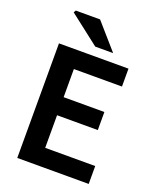

<svg xmlns="http://www.w3.org/2000/svg" viewBox="-167 -1030 924 1129"><g transform="rotate(20 295.0 -466.0)"><path d="M81 -717H516V-605H215V-429H470V-316H215V-112H528V0H81ZM100 -918 108 -932H260L400 -772H288Z"/></g></svg>

Font: Nebula Sans Semibold
Style: Regular
Weight: 600
Designer: Paul D. Hunt for Adobe (as Source Sans)
Foundry: Nebula Entertainment & Broadcasting LLC
Version: Version 1.010